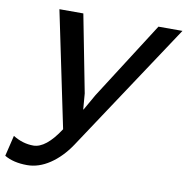

<svg xmlns="http://www.w3.org/2000/svg" viewBox="-137 -717 992 1019"><g transform="rotate(10 358.5 -207.5)"><path d="M634.8 -629.9H764.2L304.2 64.9Q257.3 134.8 197.5 174.8Q137.7 214.8 75.2 214.8Q1.5 214.8 -46.9 186L-20 74.2Q33.2 106.9 89.8 106.9Q157.7 106.9 231 -5.9L101.1 -629.9H230L311 -212.9L317.9 -127.9H319.8L368.2 -212.9Z"/></g></svg>

Font: Sinkin Sans 500 Medium Italic
Style: Regular
Weight: 500
Italic angle: -112°
Designer: Keith Bates
Foundry: K-Type
Version: Sinkin Sans (version 1.0)  by Keith Bates   •   © 2014   www